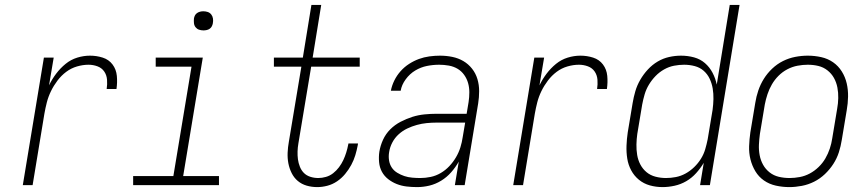

<svg xmlns="http://www.w3.org/2000/svg" viewBox="-20 -755 3540 783"><path d="M73 0 159 -520H199L180 -407Q192 -432 209 -454.5Q226 -477 247.5 -494.5Q269 -512 295 -520Q321 -528 347 -528Q374 -528 399 -520Q424 -512 439 -492Q454 -472 456.5 -445.5Q459 -419 455 -392H415Q418 -411 416.5 -430Q415 -449 405 -463.5Q395 -478 377.5 -484.5Q360 -491 341 -491Q318 -491 294 -484Q270 -477 250 -462Q230 -447 214.5 -426.5Q199 -406 188 -383.5Q177 -361 171 -337.5Q165 -314 161 -291L113 0Z M873 0H523V-37H687L761 -483H615V-520H807L727 -37H873ZM810 -631Q800 -631 791.5 -634Q783 -637 777.5 -644Q772 -651 771 -660.5Q770 -670 771 -680Q772 -686 775 -692Q778 -698 784 -702Q790 -706 796.5 -707.5Q803 -709 809 -709Q819 -709 827.5 -706Q836 -703 841.5 -696Q847 -689 848.5 -679.5Q850 -670 848 -660Q847 -654 844 -648Q841 -642 835.5 -638Q830 -634 823 -632.5Q816 -631 810 -631Z M1274 8Q1251 8 1230.5 2Q1210 -4 1194.5 -17Q1179 -30 1169.5 -49Q1160 -68 1156 -89Q1152 -110 1153 -132.5Q1154 -155 1158 -177L1209 -483H1097V-520H1215L1250 -735H1290L1255 -520H1447V-483H1249L1197 -171Q1194 -154 1193.5 -137.5Q1193 -121 1195 -105.5Q1197 -90 1203 -75Q1209 -60 1219.5 -49.5Q1230 -39 1245.5 -34Q1261 -29 1278 -29Q1293 -29 1309 -33.5Q1325 -38 1338.5 -48.5Q1352 -59 1362.5 -73Q1373 -87 1380 -102Q1387 -117 1392 -133Q1397 -149 1400 -165L1401 -170H1440L1439 -163Q1435 -142 1429 -122Q1423 -102 1412.5 -82.5Q1402 -63 1387.5 -45.5Q1373 -28 1354.5 -15.5Q1336 -3 1315 2.5Q1294 8 1274 8Z M1681 8Q1659 8 1638 5.5Q1617 3 1598 -4.5Q1579 -12 1563 -24.5Q1547 -37 1537.5 -54.5Q1528 -72 1526 -93.5Q1524 -115 1527 -136Q1531 -161 1542 -185Q1553 -209 1571.5 -227.5Q1590 -246 1614 -258.5Q1638 -271 1662 -278.5Q1686 -286 1711 -288.5Q1736 -291 1760 -291H1883L1891 -339Q1894 -359 1894 -378.5Q1894 -398 1889 -416Q1884 -434 1873 -449.5Q1862 -465 1846 -474.5Q1830 -484 1810.5 -487.5Q1791 -491 1771 -491Q1746 -491 1721 -486Q1696 -481 1673.5 -467.5Q1651 -454 1634.5 -431.5Q1618 -409 1614 -385H1574Q1578 -406 1588 -426.5Q1598 -447 1613.5 -464.5Q1629 -482 1648.5 -494.5Q1668 -507 1688.5 -514.5Q1709 -522 1731 -525Q1753 -528 1774 -528Q1800 -528 1824.5 -523Q1849 -518 1869.5 -506Q1890 -494 1905 -475Q1920 -456 1927 -432.5Q1934 -409 1934 -383.5Q1934 -358 1930 -333L1875 0H1835L1851 -96Q1838 -73 1820 -52.5Q1802 -32 1779 -18Q1756 -4 1731 2Q1706 8 1681 8ZM1694 -29Q1715 -29 1736.5 -33.5Q1758 -38 1777.5 -49.5Q1797 -61 1812.5 -77.5Q1828 -94 1839.5 -113.5Q1851 -133 1857.5 -154Q1864 -175 1867 -196L1877 -255H1760Q1740 -255 1720 -253Q1700 -251 1680 -245.5Q1660 -240 1641 -231Q1622 -222 1606 -207.5Q1590 -193 1580 -174Q1570 -155 1567 -135Q1564 -118 1566.5 -101.5Q1569 -85 1577.5 -72Q1586 -59 1600 -50.5Q1614 -42 1629 -37Q1644 -32 1661 -30.5Q1678 -29 1694 -29Z M2073 0 2159 -520H2199L2180 -407Q2192 -432 2209 -454.5Q2226 -477 2247.5 -494.5Q2269 -512 2295 -520Q2321 -528 2347 -528Q2374 -528 2399 -520Q2424 -512 2439 -492Q2454 -472 2456.5 -445.5Q2459 -419 2455 -392H2415Q2418 -411 2416.5 -430Q2415 -449 2405 -463.5Q2395 -478 2377.5 -484.5Q2360 -491 2341 -491Q2318 -491 2294 -484Q2270 -477 2250 -462Q2230 -447 2214.5 -426.5Q2199 -406 2188 -383.5Q2177 -361 2171 -337.5Q2165 -314 2161 -291L2113 0Z M2682 8Q2655 8 2630 1Q2605 -6 2585.5 -22Q2566 -38 2554 -60.5Q2542 -83 2538 -108.5Q2534 -134 2535 -161Q2536 -188 2540 -215L2560 -335Q2564 -359 2571 -383Q2578 -407 2591 -429.5Q2604 -452 2622 -471.5Q2640 -491 2662 -504Q2684 -517 2708.5 -522.5Q2733 -528 2757 -528Q2785 -528 2810.5 -521Q2836 -514 2855 -497.5Q2874 -481 2886 -458Q2898 -435 2903 -410L2956 -735H2996L2875 0H2835L2850 -91Q2837 -69 2819 -49Q2801 -29 2778.5 -16Q2756 -3 2731 2.5Q2706 8 2682 8ZM2696 -29Q2716 -29 2736.5 -33Q2757 -37 2776 -47.5Q2795 -58 2811 -73.5Q2827 -89 2838.5 -107.5Q2850 -126 2856 -146.5Q2862 -167 2866 -187L2886 -307Q2889 -329 2889.5 -351Q2890 -373 2886.5 -394Q2883 -415 2874 -434Q2865 -453 2849.5 -466.5Q2834 -480 2813 -485.5Q2792 -491 2770 -491Q2750 -491 2729 -487Q2708 -483 2688.5 -472Q2669 -461 2653.5 -445Q2638 -429 2626.5 -410Q2615 -391 2609 -370.5Q2603 -350 2599 -329L2579 -209Q2576 -188 2575.5 -166Q2575 -144 2578.5 -123Q2582 -102 2591.5 -84Q2601 -66 2616.5 -53Q2632 -40 2653 -34.5Q2674 -29 2696 -29Z M3199 8Q3171 8 3144 2Q3117 -4 3095.5 -19Q3074 -34 3060.5 -56.5Q3047 -79 3040.5 -105Q3034 -131 3035 -159Q3036 -187 3040 -215L3060 -335Q3064 -361 3072.5 -386Q3081 -411 3095 -433.5Q3109 -456 3129 -475Q3149 -494 3173 -506Q3197 -518 3223 -523Q3249 -528 3274 -528Q3302 -528 3329 -522Q3356 -516 3377.5 -501Q3399 -486 3413 -463.5Q3427 -441 3433 -415Q3439 -389 3438.5 -361Q3438 -333 3433 -305L3413 -185Q3409 -159 3401 -134Q3393 -109 3378.5 -86.5Q3364 -64 3344 -45Q3324 -26 3300 -14Q3276 -2 3250 3Q3224 8 3199 8ZM3200 -29Q3220 -29 3241.5 -33Q3263 -37 3282.5 -47.5Q3302 -58 3318.5 -74Q3335 -90 3346 -109Q3357 -128 3364 -149Q3371 -170 3374 -191L3394 -311Q3398 -333 3398.5 -355Q3399 -377 3395 -398Q3391 -419 3381 -437Q3371 -455 3354.5 -468Q3338 -481 3317.5 -486Q3297 -491 3274 -491Q3254 -491 3232.5 -487Q3211 -483 3191 -472.5Q3171 -462 3155 -446Q3139 -430 3128 -411Q3117 -392 3110 -371Q3103 -350 3099 -329L3079 -209Q3076 -187 3075 -165Q3074 -143 3078 -122Q3082 -101 3092 -83Q3102 -65 3118.5 -52Q3135 -39 3156 -34Q3177 -29 3200 -29Z"/></svg>

Font: Iosevka Extralight Oblique
Style: Regular
Weight: 200
Italic angle: -9°
Monospace: yes
Designer: Belleve Invis
Foundry: Belleve Invis
Version: Version 32.5.0; ttfautohint (v1.8.4)